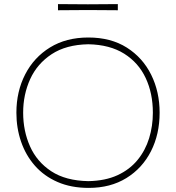

<svg xmlns="http://www.w3.org/2000/svg" viewBox="-20 -908 859 937"><path d="M413 9Q327 9 261 -19.8Q195 -48.5 150.2 -99.5Q105.5 -150.5 82.8 -216.8Q60 -283 60 -358Q60 -461.5 102.8 -544.8Q145.5 -628 224.2 -676.5Q303 -725 411 -725Q521 -725 598.8 -675.8Q676.5 -626.5 717.8 -543.2Q759 -460 759 -358Q759 -253 716.8 -170Q674.5 -87 596.8 -39Q519 9 413 9ZM411 -24Q494 -25.5 553.5 -53Q613 -80.5 651.2 -127.2Q689.5 -174 707.8 -233.5Q726 -293 726 -358Q726 -452.5 691 -527.2Q656 -602 586 -646Q516 -690 411 -692Q302.5 -690 232 -643.5Q161.5 -597 127.2 -521.8Q93 -446.5 93 -358Q93 -269 126.5 -193.8Q160 -118.5 230.2 -72.2Q300.5 -26 411 -24ZM263 -858V-888Q296 -887.5 332.8 -887.5Q369.5 -887.5 409 -887Q449 -887.5 485.5 -887.5Q522 -887.5 555 -888V-858Q522 -858.5 485.5 -858.5Q449 -858.5 409 -859Q369.5 -858.5 332.8 -858.5Q296 -858.5 263 -858Z"/></svg>

Font: Commissioner Loud Thin
Style: Regular
Weight: 100
Designer: Kostas Bartsokas
Foundry: Kostas Bartsokas
Version: Version 1.000; ttfautohint (v1.8.3)